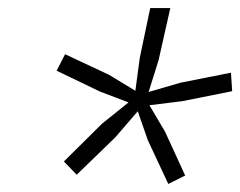

<svg xmlns="http://www.w3.org/2000/svg" viewBox="-20 -750 598 478"><path d="M399 -292 348 -401 323 -473 267 -408 171 -315 139 -348 234 -442 300 -495 229 -522 121 -574 142 -615 251 -564 317 -524 328 -606 354 -730H404L375 -601L350 -521L429 -544L555 -569L558 -523L433 -498L352 -488L391 -422L441 -313Z"/></svg>

Font: Kantumruy Pro Light
Style: Italic
Weight: 300
Italic angle: -13°
Version: Version 1.002